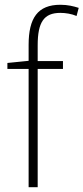

<svg xmlns="http://www.w3.org/2000/svg" viewBox="-20 -785 350 805"><path d="M244 -496V-529H138V-595C138 -692 164 -731 233 -731C255 -731 280 -727 301 -718L310 -752C288 -759 264 -765 233 -765C138 -765 100 -709 100 -597V-530L11 -521V-496H100V0H138V-496Z"/></svg>

Font: Noto Sans Myanmar SemiCondensed ExtraLight
Style: Regular
Weight: 200
Width: 4
Designer: Monotype Design Team
Foundry: Monotype Imaging Inc.
Version: Version 2.107